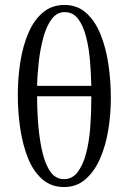

<svg xmlns="http://www.w3.org/2000/svg" viewBox="-20 -745 521 776"><path d="M239 11Q187 11 151 -20.5Q115 -52 93.5 -105Q72 -158 62 -224.5Q52 -291 52 -361Q52 -431 62.5 -496.5Q73 -562 95.5 -613.5Q118 -665 154 -695Q190 -725 241 -725Q292 -725 328 -693Q364 -661 386 -607Q408 -553 418 -486Q428 -419 428 -349Q428 -283 417.5 -219Q407 -155 384 -103Q361 -51 325 -20Q289 11 239 11ZM241 -696Q210 -696 189 -668Q168 -640 155.5 -594.5Q143 -549 137 -497.5Q131 -446 130 -398H349Q348 -449 343.5 -501.5Q339 -554 327.5 -598Q316 -642 295.5 -669Q275 -696 241 -696ZM239 -21Q272 -21 293.5 -49Q315 -77 327.5 -123.5Q340 -170 344.5 -227Q349 -284 349 -343Q349 -350 349 -356H130Q130 -291 135.5 -231Q141 -171 153 -123.5Q165 -76 185.5 -48.5Q206 -21 239 -21Z"/></svg>

Font: Junicode SmExp
Style: Regular
Weight: 400
Width: 6
Designer: Peter S. Baker
Version: Version 2.205; ttfautohint (v1.8.4)